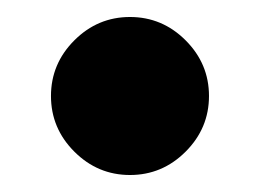

<svg xmlns="http://www.w3.org/2000/svg" viewBox="-20 -391 306 226"><path d="M133 -185Q95 -185 67.5 -212.5Q40 -240 40 -278Q40 -316 67.5 -343.5Q95 -371 133 -371Q171 -371 198.5 -343.5Q226 -316 226 -278Q226 -240 198.5 -212.5Q171 -185 133 -185Z"/></svg>

Font: MuseoModerno SemiBold
Style: Regular
Weight: 600
Designer: Pablo Cosgaya, Héctor Gatti, Marcela Romero, and the Authors of The MuseoModerno Project.
Foundry: Omnibus-Type Team
Version: Version 1.001